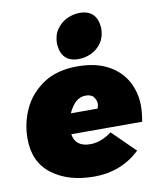

<svg xmlns="http://www.w3.org/2000/svg" viewBox="-90 -888 803 966"><g transform="rotate(-10 311.5 -405.0)"><path d="M338 -589Q251 -589 244 -682Q244 -727.5 265 -757Q287 -788 318.8 -802.5Q350.5 -817 383 -817Q470 -817 477 -724Q477 -679.5 456.8 -649.5Q436.5 -619.5 404.8 -604.2Q373 -589 338 -589ZM314 7Q182 7 98.5 -56Q15 -119 15 -239Q15 -317.5 48 -389.5Q81 -461.5 153 -509.5Q222 -554 324 -554Q417 -554 479.8 -520.5Q542.5 -487 574.2 -429.8Q606 -372.5 606 -302Q606 -268 598 -223H236Q246 -157 322 -157Q377 -157 432 -198L548 -84Q451 7 314 7ZM389 -327Q394 -342 394 -351Q394 -368 382 -385Q370 -402 340 -402Q286 -402 252 -327Z"/></g></svg>

Font: Argentum Sans Black
Style: Italic
Weight: 900
Italic angle: -11°
Designer: Julieta Ulanovsky (font), Cristiano Sobral (main changes and remaster)
Foundry: Julieta Ulanovsky (font), Cristiano Sobral (main changes and remaster)
Version: Version 2.007;June 15, 2022;FontCreator 14.0.0.2814 64-bit; 